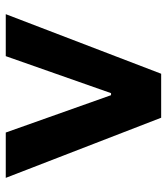

<svg xmlns="http://www.w3.org/2000/svg" viewBox="23 -597 574 660"><g transform="rotate(-90 310.0 -267.0)"><path d="M184.4 -534.2 312.8 -172.3H319.8L447 -534.2H591.3L386.5 0H235.3L28.6 -534.2Z"/></g></svg>

Font: Monaspace Neon Var ExtraLight
Style: Regular
Weight: 200
Designer: Riley Cran and the Lettermatic Team
Version: Version 1.200 (Monaspace Neon Var)